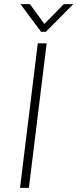

<svg xmlns="http://www.w3.org/2000/svg" viewBox="-20 -910 375 930"><path d="M179 -756 79 -890H125L195 -794L289 -890H335L202 -756ZM163 -700H206L120 0H77Z"/></svg>

Font: Haskoy ExtraLight
Style: Italic
Weight: 200
Designer: Ertekin Erdin
Foundry: Ertekin Erdin
Version: Version 2.000; ttfautohint (v1.8.4.7-5d5b)